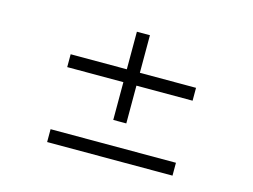

<svg xmlns="http://www.w3.org/2000/svg" viewBox="-85 -744 1170 887"><g transform="rotate(15 500.0 -300.0)"><path d="M799.8 -358.4V-419.9H531.2V-599.6H468.8V-419.9H200.2V-358.4H468.8V-177.7H531.2V-358.4ZM799.8 0V-61.5H200.2V0Z"/></g></svg>

Font: FreeUniversal
Style: Regular
Weight: 400
Version: Version 1.001